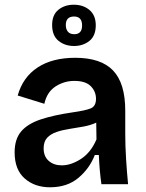

<svg xmlns="http://www.w3.org/2000/svg" viewBox="-20 -781 617 814"><path d="M192 13Q127 13 84.5 -24.5Q42 -62 42 -135Q42 -191 69.5 -223.5Q97 -256 152 -274.5Q207 -293 290 -305Q340 -312 363.5 -321Q387 -330 387 -362Q387 -393 365 -415.5Q343 -438 295 -438Q252 -438 215.5 -414.5Q179 -391 168 -341L55 -376Q77 -454 139.5 -495Q202 -536 299 -536Q408 -536 459.5 -482Q511 -428 511 -312V-214Q511 -163 514.5 -107Q518 -51 523 0H410Q402 -54 399 -124H382Q360 -67 312.5 -27Q265 13 192 13ZM242 -80Q281 -80 323 -107Q365 -134 389 -190L388 -261Q364 -250 334.5 -244.5Q305 -239 275 -234.5Q245 -230 220 -221.5Q195 -213 180 -197Q165 -181 165 -152Q165 -118 186.5 -99Q208 -80 242 -80ZM294 -586Q255 -586 228 -608Q201 -630 201 -675Q201 -718 227.5 -739.5Q254 -761 293 -761Q333 -761 359.5 -738.5Q386 -716 386 -674Q386 -629 359 -607.5Q332 -586 294 -586ZM295 -636Q328 -636 328 -673Q328 -711 294 -711Q259 -711 259 -675Q259 -657 268 -646.5Q277 -636 295 -636Z"/></svg>

Font: Bricolage Grotesque 12pt SemiBold
Style: Regular
Weight: 600
Designer: Mathieu Triay
Foundry: Atelier Triay
Version: Version 1.001; ttfautohint (v1.8.4.7-5d5b);gftools[0.9.33.de